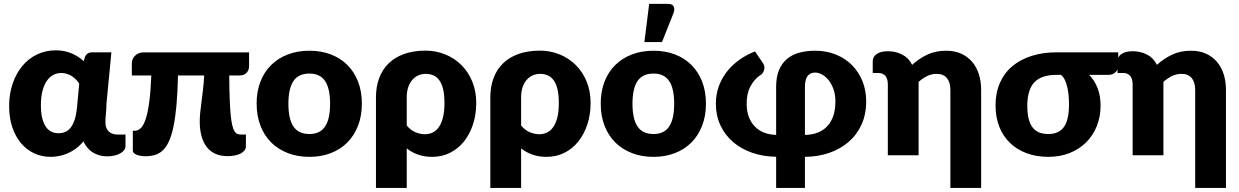

<svg xmlns="http://www.w3.org/2000/svg" viewBox="-20 -782 6242 967"><path d="M519 5.5Q481.5 5.5 450 -12.8Q418.5 -31 400 -70Q382 -48 361.2 -33Q340.5 -18 319.2 -9Q298 0 276.5 4Q255 8 235.5 8Q190.5 8 152.2 -9.8Q114 -27.5 86 -60.8Q58 -94 42 -141.2Q26 -188.5 26 -247.5Q26 -309.5 43.8 -361.2Q61.5 -413 92.8 -450.2Q124 -487.5 167 -508Q210 -528.5 260.5 -528.5Q304.5 -528.5 340 -513.5Q375.5 -498.5 401.5 -474L407 -492.5Q416 -518.5 445 -518.5H541L516 -257.5Q516 -233.5 513.5 -210.2Q511 -187 511 -163.5Q511 -148.5 515.8 -137.5Q520.5 -126.5 528.8 -119Q537 -111.5 547.5 -108Q558 -104.5 569.5 -104.5H612V-45Q612 -35.5 605.5 -26.5Q599 -17.5 587 -10.2Q575 -3 557.8 1.2Q540.5 5.5 519 5.5ZM275 -111Q293.5 -111 309 -117.8Q324.5 -124.5 336.5 -140Q348.5 -155.5 356.5 -180.8Q364.5 -206 368 -243L379 -360.5Q372.5 -371.5 363 -381.2Q353.5 -391 342 -398.5Q330.5 -406 316.8 -410.2Q303 -414.5 288.5 -414.5Q269.5 -414.5 251.2 -406Q233 -397.5 218.5 -378.5Q204 -359.5 195 -328.2Q186 -297 186 -252Q186 -211.5 193.2 -184.5Q200.5 -157.5 212.8 -141Q225 -124.5 241 -117.8Q257 -111 275 -111Z M1234.5 -518V-448Q1234.5 -429.5 1222.2 -415.8Q1210 -402 1187.5 -402H1134.5Q1135 -334 1136.8 -285.5Q1138.5 -237 1141.8 -203.8Q1145 -170.5 1149.8 -151Q1154.5 -131.5 1161 -121Q1167.5 -110.5 1175.2 -107.5Q1183 -104.5 1192.5 -104.5H1218.5V-45Q1218.5 -33 1211 -23.8Q1203.5 -14.5 1191 -8.2Q1178.5 -2 1161.8 1.2Q1145 4.5 1127 4.5Q1090.5 4.5 1064 -7.8Q1037.5 -20 1020.2 -43Q1003 -66 994.5 -98Q986 -130 986 -170Q986 -192.5 988.5 -216Q991 -239.5 994.5 -266.8Q998 -294 1002 -327Q1006 -360 1008.5 -402H876.5Q874.5 -316 868.8 -252.5Q863 -189 853.5 -143.8Q844 -98.5 830.5 -69.5Q817 -40.5 799.2 -24Q781.5 -7.5 759.2 -1.2Q737 5 710.5 5Q701 5 690.2 3.2Q679.5 1.5 670.2 -1.8Q661 -5 655 -10.5Q649 -16 649 -23.5V-123.5H659.5Q676.5 -123.5 690.5 -138.2Q704.5 -153 715 -186.2Q725.5 -219.5 732.2 -272.5Q739 -325.5 742 -402H644V-465.5Q644 -474 647.8 -483.2Q651.5 -492.5 659 -500.2Q666.5 -508 677 -513Q687.5 -518 701 -518Z M1538.5 -526.5Q1597.5 -526.5 1646 -508Q1694.5 -489.5 1729.2 -455Q1764 -420.5 1783.2 -371.2Q1802.5 -322 1802.5 -260.5Q1802.5 -198.5 1783.2 -148.8Q1764 -99 1729.2 -64.2Q1694.5 -29.5 1646 -10.8Q1597.5 8 1538.5 8Q1479 8 1430.2 -10.8Q1381.5 -29.5 1346.2 -64.2Q1311 -99 1291.8 -148.8Q1272.5 -198.5 1272.5 -260.5Q1272.5 -322 1291.8 -371.2Q1311 -420.5 1346.2 -455Q1381.5 -489.5 1430.2 -508Q1479 -526.5 1538.5 -526.5ZM1538.5 -107Q1592 -107 1617.2 -144.8Q1642.5 -182.5 1642.5 -259.5Q1642.5 -336.5 1617.2 -374Q1592 -411.5 1538.5 -411.5Q1483.5 -411.5 1458 -374Q1432.5 -336.5 1432.5 -259.5Q1432.5 -182.5 1458 -144.8Q1483.5 -107 1538.5 -107Z M1873.5 -291Q1873.5 -344.5 1889.5 -388Q1905.5 -431.5 1937 -462.5Q1968.5 -493.5 2015.5 -510.2Q2062.5 -527 2124 -527Q2175 -527 2221.2 -508.5Q2267.5 -490 2302.5 -455.8Q2337.5 -421.5 2358 -372.8Q2378.5 -324 2378.5 -263.5Q2378.5 -205 2362.2 -155.5Q2346 -106 2316.8 -69.5Q2287.5 -33 2246.8 -12.5Q2206 8 2156.5 8Q2118.5 8 2086.5 -3Q2054.5 -14 2028.5 -34.5V164.5H1873.5ZM2028.5 -150Q2048 -126 2072.5 -116Q2097 -106 2119.5 -106Q2141 -106 2159 -114.5Q2177 -123 2190.2 -141.8Q2203.5 -160.5 2211 -190.5Q2218.5 -220.5 2218.5 -263.5Q2218.5 -304.5 2211.8 -332.5Q2205 -360.5 2192.5 -377.8Q2180 -395 2162.5 -402.5Q2145 -410 2124 -410Q2104.5 -410 2087.2 -402.5Q2070 -395 2056.8 -380Q2043.5 -365 2036 -342.8Q2028.5 -320.5 2028.5 -291Z M2449.5 -291Q2449.5 -344.5 2465.5 -388Q2481.5 -431.5 2513 -462.5Q2544.5 -493.5 2591.5 -510.2Q2638.5 -527 2700 -527Q2751 -527 2797.2 -508.5Q2843.5 -490 2878.5 -455.8Q2913.5 -421.5 2934 -372.8Q2954.5 -324 2954.5 -263.5Q2954.5 -205 2938.2 -155.5Q2922 -106 2892.8 -69.5Q2863.5 -33 2822.8 -12.5Q2782 8 2732.5 8Q2694.5 8 2662.5 -3Q2630.5 -14 2604.5 -34.5V164.5H2449.5ZM2604.5 -150Q2624 -126 2648.5 -116Q2673 -106 2695.5 -106Q2717 -106 2735 -114.5Q2753 -123 2766.2 -141.8Q2779.5 -160.5 2787 -190.5Q2794.5 -220.5 2794.5 -263.5Q2794.5 -304.5 2787.8 -332.5Q2781 -360.5 2768.5 -377.8Q2756 -395 2738.5 -402.5Q2721 -410 2700 -410Q2680.5 -410 2663.2 -402.5Q2646 -395 2632.8 -380Q2619.5 -365 2612 -342.8Q2604.5 -320.5 2604.5 -291Z M3005.5 0ZM3271.5 -526.5Q3330.5 -526.5 3379 -508Q3427.5 -489.5 3462.2 -455Q3497 -420.5 3516.2 -371.2Q3535.5 -322 3535.5 -260.5Q3535.5 -198.5 3516.2 -148.8Q3497 -99 3462.2 -64.2Q3427.5 -29.5 3379 -10.8Q3330.5 8 3271.5 8Q3212 8 3163.2 -10.8Q3114.5 -29.5 3079.2 -64.2Q3044 -99 3024.8 -148.8Q3005.5 -198.5 3005.5 -260.5Q3005.5 -322 3024.8 -371.2Q3044 -420.5 3079.2 -455Q3114.5 -489.5 3163.2 -508Q3212 -526.5 3271.5 -526.5ZM3271.5 -107Q3325 -107 3350.2 -144.8Q3375.5 -182.5 3375.5 -259.5Q3375.5 -336.5 3350.2 -374Q3325 -411.5 3271.5 -411.5Q3216.5 -411.5 3191 -374Q3165.5 -336.5 3165.5 -259.5Q3165.5 -182.5 3191 -144.8Q3216.5 -107 3271.5 -107ZM3225.5 -570 3249.5 -762.5H3344.5Q3365.5 -762.5 3372.5 -750.2Q3379.5 -738 3372.5 -717L3314 -570Z M3740.5 -259.5Q3740.5 -222.5 3751.2 -193.8Q3762 -165 3781.5 -145Q3801 -125 3828.2 -114.2Q3855.5 -103.5 3889 -102.5V-344.5Q3889 -393.5 3903 -428Q3917 -462.5 3942.8 -484.5Q3968.5 -506.5 4004.8 -516.5Q4041 -526.5 4085.5 -526.5Q4143 -526.5 4190.5 -507Q4238 -487.5 4271.8 -453.2Q4305.5 -419 4324 -372.5Q4342.5 -326 4342.5 -271.5Q4342.5 -206 4319 -154.5Q4295.5 -103 4254 -67.2Q4212.5 -31.5 4156.2 -12Q4100 7.5 4034 8V164.5H3889V7.5Q3823.5 6.5 3768 -12.8Q3712.5 -32 3672 -66.8Q3631.5 -101.5 3608.5 -150.5Q3585.5 -199.5 3585.5 -260.5Q3585.5 -306 3600 -346.5Q3614.5 -387 3640.5 -420.5Q3666.5 -454 3702.8 -480Q3739 -506 3782.5 -523L3823 -463.5Q3829 -455 3829.8 -445.5Q3830.5 -436 3827.8 -427.5Q3825 -419 3819.8 -412.2Q3814.5 -405.5 3808.5 -403Q3778 -382 3759.2 -346.5Q3740.5 -311 3740.5 -259.5ZM4034 -102.5Q4069.5 -103 4098 -114Q4126.5 -125 4146.2 -146Q4166 -167 4176.8 -198.2Q4187.5 -229.5 4187.5 -271.5Q4187.5 -306.5 4177.5 -333.8Q4167.5 -361 4152.5 -379.2Q4137.5 -397.5 4119.5 -407Q4101.5 -416.5 4085.5 -416.5Q4075 -416.5 4065.5 -413Q4056 -409.5 4049 -401.2Q4042 -393 4038 -379.2Q4034 -365.5 4034 -344.5Z M4921.5 164.5H4766.5V-329.5Q4766.5 -367.5 4749 -388.8Q4731.5 -410 4697.5 -410Q4672 -410 4649.5 -399Q4627 -388 4606.5 -369.5V0H4451.5V-356Q4451.5 -386 4438.8 -400.2Q4426 -414.5 4403 -414.5H4375.5V-473.5Q4375.5 -483 4379.5 -492Q4383.5 -501 4392.8 -508.2Q4402 -515.5 4416.5 -519.8Q4431 -524 4452 -524Q4491 -524 4523.8 -507.2Q4556.5 -490.5 4574 -455.5Q4608.5 -487 4650.2 -506.8Q4692 -526.5 4745.5 -526.5Q4788 -526.5 4820.8 -511.8Q4853.5 -497 4876 -470.8Q4898.5 -444.5 4910 -408.2Q4921.5 -372 4921.5 -329.5Z M5465.5 -405Q5492 -378 5507.5 -339.5Q5523 -301 5523 -249.5Q5523 -194 5504 -146.8Q5485 -99.5 5450.2 -65Q5415.5 -30.5 5367 -11.2Q5318.5 8 5259.5 8Q5200.5 8 5151.5 -10Q5102.5 -28 5067.5 -61.5Q5032.5 -95 5013.2 -143Q4994 -191 4994 -251Q4994 -314.5 5016 -364.5Q5038 -414.5 5078.5 -448.5Q5119 -482.5 5175.8 -500.5Q5232.5 -518.5 5302 -518.5H5612V-446.5Q5612 -440 5608.8 -432.8Q5605.5 -425.5 5599.2 -419.2Q5593 -413 5584.2 -409Q5575.5 -405 5565 -405ZM5364 -256Q5364 -277.5 5362 -300.5Q5360 -323.5 5355.2 -344Q5350.5 -364.5 5342.5 -380.5Q5334.5 -396.5 5323 -405H5301Q5225 -405 5189.5 -367.5Q5154 -330 5154 -248.5Q5154 -177 5179.2 -142Q5204.5 -107 5259 -107Q5313.5 -107 5338.8 -143Q5364 -179 5364 -256Z M6154.5 164.5H5999.5V-329.5Q5999.5 -367.5 5982 -388.8Q5964.5 -410 5930.5 -410Q5905 -410 5882.5 -399Q5860 -388 5839.5 -369.5V0H5684.5V-356Q5684.5 -386 5671.8 -400.2Q5659 -414.5 5636 -414.5H5608.5V-473.5Q5608.5 -483 5612.5 -492Q5616.5 -501 5625.8 -508.2Q5635 -515.5 5649.5 -519.8Q5664 -524 5685 -524Q5724 -524 5756.8 -507.2Q5789.5 -490.5 5807 -455.5Q5841.5 -487 5883.2 -506.8Q5925 -526.5 5978.5 -526.5Q6021 -526.5 6053.8 -511.8Q6086.5 -497 6109 -470.8Q6131.5 -444.5 6143 -408.2Q6154.5 -372 6154.5 -329.5Z"/></svg>

Font: Lato Black
Style: Regular
Weight: 900
Designer: Lukasz Dziedzic
Foundry: tyPoland Lukasz Dziedzic
Version: Version 2.007; 2014-02-27